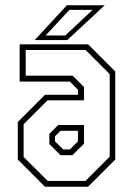

<svg xmlns="http://www.w3.org/2000/svg" viewBox="-20 -708 504 728"><path d="M150.5 0 47.5 -103V-245.5L150.5 -348.5H275.5V-368L245 -398.5H54.5V-540H314L417 -437V-103L314 0ZM161 -22H304L396 -114V-427L304.5 -518.5H77.5V-421H255.5L298.5 -378V-327.5H160L69.5 -237V-113ZM209.5 -119.5 167 -162V-200L200.5 -234H298.5V-163L254.5 -119.5ZM219.5 -141.5H245L275.5 -172V-212H209.5L188.5 -191V-172ZM111.5 -556 233.5 -688H377L235 -556ZM153 -573.5H227.5L331 -670.5H243Z"/></svg>

Font: Tourney Condensed ExtraLight
Style: Regular
Weight: 200
Width: 3
Designer: Tyler Finck
Foundry: Etcetera Type Co
Version: Version 1.010; ttfautohint (v1.8.3)